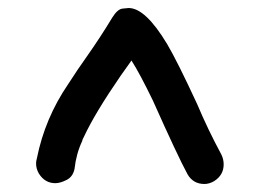

<svg xmlns="http://www.w3.org/2000/svg" viewBox="-20 -645 641 479"><path d="M538 -235Q538 -208 514 -193Q502 -186 490 -186Q462 -186 448 -210Q424 -254 361 -395Q328 -463 308 -494L281 -456Q217 -363 190 -305L186 -297L185 -293Q170 -261 166 -224Q162 -204 146 -196Q130 -188 118 -188Q92 -188 77 -212Q70 -224 70 -237Q70 -243 72 -250Q92 -350 150 -435Q173 -471 198 -506Q231 -553 260 -601Q273 -622 285.5 -623.5Q298 -625 301 -625Q343 -625 397 -535Q422 -493 472 -385Q499 -321 532 -260Q538 -248 538 -235Z"/></svg>

Font: Bad Comic
Style: Regular
Weight: 400
Designer: GGBotNet
Foundry: f0n7
Version: 0.9